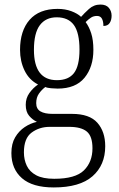

<svg xmlns="http://www.w3.org/2000/svg" viewBox="-20 -583 524 843"><path d="M216 240Q123 240 76.5 199.5Q30 159 30 89Q30 48 46.5 20Q63 -8 88.5 -25Q114 -42 142 -48Q123 -57 108 -74.5Q93 -92 93 -123Q93 -152 109 -174.5Q125 -197 147 -212Q108 -232 88 -273Q68 -314 68 -364Q68 -448 110 -496Q152 -544 233 -544Q266 -544 293 -534Q320 -524 336 -509Q349 -524 370.5 -543.5Q392 -563 421 -563Q446 -563 458 -548.5Q470 -534 470 -514Q470 -495 461.5 -482Q453 -469 434 -469Q434 -489 427.5 -501Q421 -513 406 -513Q391 -513 380 -506Q369 -499 356 -486Q371 -466 380.5 -436.5Q390 -407 390 -364Q390 -289 351 -241.5Q312 -194 233 -194Q222 -194 204.5 -195.5Q187 -197 179 -201Q163 -189 151 -172Q139 -155 139 -130Q139 -105 157.5 -94Q176 -83 211 -83H296Q373 -83 407.5 -44Q442 -5 442 59Q442 142 386 191Q330 240 216 240ZM230 -231Q281 -231 305 -262.5Q329 -294 329 -365Q329 -439 304.5 -473Q280 -507 229 -507Q181 -507 155 -472.5Q129 -438 129 -364Q129 -231 230 -231ZM218 202Q311 202 348.5 165Q386 128 386 68Q386 15 361 -5.5Q336 -26 284 -26H198Q153 -26 119 -1Q85 24 85 86Q85 118 97.5 144.5Q110 171 139 186.5Q168 202 218 202Z"/></svg>

Font: Noto Serif Hebrew SemiCondensed Light
Style: Regular
Weight: 300
Width: 4
Designer: Monotype Design Team
Foundry: Monotype Imaging Inc.
Version: Version 2.004; ttfautohint (v1.8.4.7-5d5b)